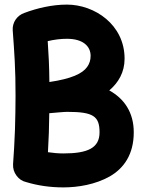

<svg xmlns="http://www.w3.org/2000/svg" viewBox="-20 -752 615 839"><path d="M564.5 -173.8C564.5 -261.7 522 -321.3 457.5 -356.9C497.1 -390.6 524.4 -435.5 524.4 -495.6C524.4 -644.5 393.1 -731.9 272.5 -731.9C208.5 -731.9 143.1 -716.8 85.9 -695.3C54.2 -684.1 33.2 -653.8 35.6 -619.1C39.1 -574.7 42 -529.8 44.4 -485.4C46.9 -440.9 47.9 -390.1 47.9 -333C47.9 -287.1 46.9 -237.8 45.4 -185.1C43.5 -131.8 40.5 -82 37.1 -34.7C36.1 -16.1 41 0.5 52.2 15.6C63.5 30.8 77.6 40 95.2 43.9C145.5 59.1 199.7 66.9 256.8 66.9C321.3 66.9 397 54.2 459.5 19C521.5 -16.6 564.5 -77.6 564.5 -173.8ZM272.5 -582.5C342.3 -582.5 376 -550.3 376 -507.8C376 -489.7 371.1 -473.6 360.8 -459.5C340.3 -430.2 291.5 -407.7 195.8 -393.6C195.3 -461.4 192.4 -517.1 188.5 -572.3C217.8 -579.1 245.6 -582.5 272.5 -582.5ZM273.9 -263.2C387.2 -263.2 415 -244.6 415 -173.8C415 -106 364.7 -81.5 256.8 -81.5C234.9 -81.5 212.4 -83.5 189.5 -86.9C192.9 -142.1 194.8 -201.2 195.3 -257.3C226.6 -259.8 258.3 -263.2 273.9 -263.2Z"/></svg>

Font: Mikhak ExtraBold
Style: Regular
Weight: 800
Designer: Amin Abedi
Version: Version 3.2